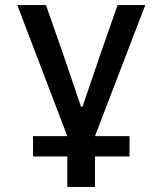

<svg xmlns="http://www.w3.org/2000/svg" viewBox="-20 -536 640 756"><path d="M245 200H354V80H490V0H354L552 -516H443L373 -316L305 -116H299L231 -316L161 -516H48L245 0H110V80H245Z"/></svg>

Font: IBM Mono Medium
Style: Regular
Weight: 500
Monospace: yes
Designer: Mike Abbink, Paul van der Laan, Pieter van Rosmalen
Foundry: Bold Monday
Version: Version 2.3